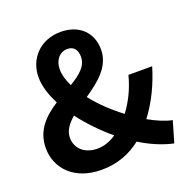

<svg xmlns="http://www.w3.org/2000/svg" viewBox="-135 -883 1009 1026"><g transform="rotate(-20 370.0 -370.0)"><path d="M272 14C363 14 437 -16 498 -64C561 -25 624 1 684 14L719 -106C681 -113 636 -132 588 -159C646 -236 686 -321 714 -414H579C560 -340 528 -277 489 -225C429 -270 373 -323 329 -379C408 -433 488 -494 488 -592C488 -689 421 -754 316 -754C198 -754 123 -669 123 -566C123 -517 140 -462 169 -407C95 -359 30 -299 30 -196C30 -82 117 14 272 14ZM397 -136C363 -113 327 -100 290 -100C219 -100 170 -142 170 -205C170 -245 195 -278 231 -309C278 -247 335 -188 397 -136ZM271 -468C254 -502 244 -536 244 -567C244 -620 276 -656 319 -656C357 -656 374 -629 374 -592C374 -538 329 -503 271 -468Z"/></g></svg>

Font: Noto Sans CJK TC
Style: Bold
Weight: 700
Designer: Ryoko NISHIZUKA 西塚涼子 (kana, bopomofo & ideographs); Paul D. Hunt (Latin, Greek & Cyrillic); Sandoll Communications 산돌커뮤니
Foundry: Adobe
Version: Version 2.004;hotconv 1.0.118;makeotfexe 2.5.65603